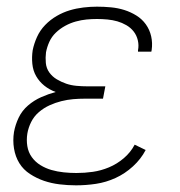

<svg xmlns="http://www.w3.org/2000/svg" viewBox="-20 -548 540 576"><path d="M208 8Q183 8 158.5 5Q134 2 112 -5.5Q90 -13 70 -26Q50 -39 38 -58.5Q26 -78 22 -102.5Q18 -127 22 -152Q26 -174 36 -195Q46 -216 64 -231.5Q82 -247 103.5 -256.5Q125 -266 147 -272Q128 -279 113 -291Q98 -303 88.5 -319.5Q79 -336 77 -356.5Q75 -377 78 -397Q82 -417 91 -437Q100 -457 115.5 -473Q131 -489 150 -500Q169 -511 189 -517Q209 -523 230 -525.5Q251 -528 271 -528Q292 -528 313 -526Q334 -524 353 -518Q372 -512 389 -501.5Q406 -491 417.5 -475Q429 -459 433.5 -439Q438 -419 435 -398L434 -393H394V-397Q397 -412 393.5 -427Q390 -442 381 -453.5Q372 -465 359 -472.5Q346 -480 332 -484Q318 -488 302.5 -489.5Q287 -491 271 -491Q255 -491 239.5 -489.5Q224 -488 207.5 -483.5Q191 -479 175.5 -470.5Q160 -462 147.5 -450Q135 -438 128 -422.5Q121 -407 118 -391Q116 -375 117.5 -359Q119 -343 128 -330.5Q137 -318 150.5 -310Q164 -302 178.5 -297Q193 -292 209.5 -290.5Q226 -289 242 -289H296L289 -252H235Q217 -252 199.5 -250.5Q182 -249 164 -244.5Q146 -240 128.5 -232Q111 -224 96.5 -211.5Q82 -199 73.5 -182Q65 -165 62 -147Q59 -128 62 -109.5Q65 -91 75.5 -76.5Q86 -62 101.5 -52.5Q117 -43 134.5 -38Q152 -33 171 -31Q190 -29 209 -29Q234 -29 258.5 -32.5Q283 -36 307 -46Q331 -56 351.5 -73.5Q372 -91 384 -114L417 -98Q403 -71 379 -49Q355 -27 326.5 -14Q298 -1 268 3.5Q238 8 208 8Z"/></svg>

Font: Iosevka SS18 Extralight
Style: Italic
Weight: 200
Italic angle: -9°
Monospace: yes
Designer: Belleve Invis
Foundry: Belleve Invis
Version: Version 25.1.1; ttfautohint (v1.8.4)